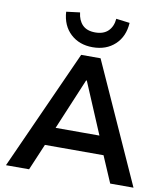

<svg xmlns="http://www.w3.org/2000/svg" viewBox="-99 -1029 972 1112"><g transform="rotate(10 386.5 -473.0)"><path d="M12 0 330 -705H444L762 0H625L540 -198L597 -155H175L232 -198L148 0ZM384 -564 245 -233 219 -263H553L528 -233L388 -564ZM387 -760Q308 -760 257 -807.5Q206 -855 201 -936L281 -946Q286 -900 312 -873.5Q338 -847 387 -847Q436 -847 463 -873.5Q490 -900 494 -946L574 -936Q569 -855 518 -807.5Q467 -760 387 -760Z"/></g></svg>

Font: Nunito Sans 9pt
Style: Bold
Weight: 700
Version: Version 3.101;gftools[0.9.27]